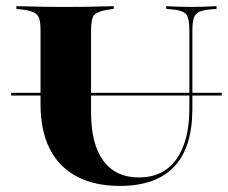

<svg xmlns="http://www.w3.org/2000/svg" viewBox="-20 -591 739 622"><path d="M16.1 -281.5V-290.3H698.4V-281.5ZM111.3 -369.4V-492.7Q111.3 -518.5 106.9 -531.5Q102.4 -544.4 90.3 -550.4Q78.2 -556.5 54.8 -559.7L33.1 -562.1V-571Q49.2 -571 71.8 -570.2Q94.4 -569.4 122.6 -569Q150.8 -568.5 181.5 -568.5H192.7H204.8Q235.5 -568.5 262.1 -569Q288.7 -569.4 310.9 -570.2Q333.1 -571 348.4 -571V-562.1L329.8 -559.7Q296 -554 285.5 -542.7Q275 -531.5 275 -492.7V-369.4ZM368.5 11.3Q286.3 11.3 228.6 -19.4Q171 -50 141.1 -108.9Q111.3 -167.7 111.3 -253.2V-369.4H275V-226.6Q275 -124.2 314.9 -70.2Q354.8 -16.1 429.8 -16.1Q508.9 -16.1 551.2 -75Q593.5 -133.9 593.5 -239.5V-369.4H603.2V-238.7Q603.2 -113.7 544.4 -51.2Q485.5 11.3 368.5 11.3ZM593.5 -369.4V-492.7Q593.5 -531.5 583.5 -544.4Q573.4 -557.3 537.9 -560.5L518.5 -562.1V-571Q532.3 -570.2 553.2 -569.4Q574.2 -568.5 597.6 -568.5Q615.3 -568.5 630.6 -569Q646 -569.4 659.3 -570.2Q672.6 -571 681.5 -571V-562.1L660.5 -560.5Q636.3 -558.1 624.2 -552Q612.1 -546 607.7 -532.3Q603.2 -518.5 603.2 -492.7V-369.4Z"/></svg>

Font: Playfair 144pt SemiExpanded Black
Style: Regular
Weight: 900
Width: 6
Designer: Claus Eggers Sørensen
Foundry: Claus Eggers Sørensen
Version: Version 2.203